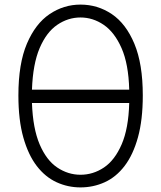

<svg xmlns="http://www.w3.org/2000/svg" viewBox="-20 -810 701 835"><path d="M330 5Q275 5 226 -17.5Q177 -40 140 -88Q103 -136 81.5 -212Q60 -288 60 -395Q60 -533 97 -620Q134 -707 195.5 -748.5Q257 -790 330 -790Q405 -790 466.5 -748.5Q528 -707 564.5 -619.5Q601 -532 601 -395Q601 -289 580 -213Q559 -137 522 -88.5Q485 -40 435.5 -17.5Q386 5 330 5ZM330 -50Q385 -50 432 -81.5Q479 -113 509 -182Q539 -251 542 -362H119Q123 -251 152.5 -182Q182 -113 229 -81.5Q276 -50 330 -50ZM119 -420H542Q539 -532 508.5 -601Q478 -670 431 -702Q384 -734 330 -734Q276 -734 229 -702Q182 -670 152.5 -601Q123 -532 119 -420Z"/></svg>

Font: ComfortaaLight
Style: Regular
Weight: 300
Designer: Johan Aakerlund
Foundry: Johan Aakerlund
Version: Version 3.104; ttfautohint (v1.8.1.43-b0c9)